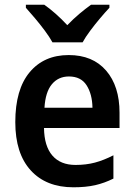

<svg xmlns="http://www.w3.org/2000/svg" viewBox="-20 -786 570 816"><path d="M272 -552Q374 -552 431 -486Q488 -420 488 -307V-242H167Q168 -165 202.5 -125Q237 -85 301 -85Q346 -85 383.5 -95Q421 -105 462 -126V-27Q424 -8 384.5 1Q345 10 292 10Q176 10 110.5 -62Q45 -134 45 -267Q45 -406 106 -479Q167 -552 272 -552ZM273 -461Q228 -461 200.5 -428Q173 -395 169 -328H373Q372 -386 348 -423.5Q324 -461 273 -461ZM203 -606Q191 -628 171 -655Q151 -682 129 -708Q107 -734 90 -753V-766H168Q191 -750 216.5 -727.5Q242 -705 266 -679Q292 -706 317 -727Q342 -748 367 -766H445V-753Q428 -735 406 -709Q384 -683 363.5 -655.5Q343 -628 331 -606Z"/></svg>

Font: Noto Sans Arabic UI SmCn SmBd
Style: Regular
Weight: 600
Width: 4
Designer: Monotype Design Team, Nadine Chahine and Nizar Qandah
Foundry: Monotype Imaging Inc.
Version: Version 2.010; ttfautohint (v1.8.4.7-5d5b)